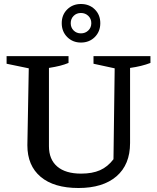

<svg xmlns="http://www.w3.org/2000/svg" viewBox="-20 -931 788 961"><path d="M373 10Q250 10 183.5 -46Q117 -102 117 -204L124 -589L13 -612V-650H323V-616Q304 -608 280.5 -602Q257 -596 225 -591V-199Q225 -133 266.5 -97.5Q308 -62 386 -62Q442 -62 480.5 -79Q519 -96 548 -134L554 -589L448 -612V-650H733V-616Q689 -599 631 -591V-215Q631 -107 563 -48.5Q495 10 373 10ZM385 -718Q344 -718 316.5 -745.5Q289 -773 289 -815Q289 -857 316.5 -884Q344 -911 385 -911Q427 -911 454.5 -884Q482 -857 482 -815Q482 -773 454.5 -745.5Q427 -718 385 -718ZM385 -764Q407 -764 422 -778.5Q437 -793 437 -815Q437 -837 422 -851.5Q407 -866 385 -866Q363 -866 348.5 -851.5Q334 -837 334 -815Q334 -793 348.5 -778.5Q363 -764 385 -764Z"/></svg>

Font: Piazzolla SC Medium
Style: Regular
Weight: 500
Designer: Juan Pablo del Peral
Foundry: Huerta Tipografica
Version: Version 1.330